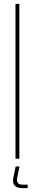

<svg xmlns="http://www.w3.org/2000/svg" viewBox="-20 -820 180 992"><path d="M60 0V-800H80V0ZM123 152H96Q38 152 49 97L61 40H81L69 97Q61.5 134 96 134H123Z"/></svg>

Font: Big Shoulders Stencil Display Thin
Style: Regular
Weight: 100
Designer: Patric King
Foundry: XO Type Co
Version: Version 1.000